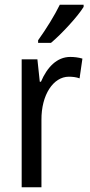

<svg xmlns="http://www.w3.org/2000/svg" viewBox="-20 -786 377 806"><path d="M331 -757V-766H231C209 -721 175 -666 140 -617V-606H194C237 -642 306 -716 331 -757ZM275 -547C219 -547 178 -504 152 -443H147L137 -537H71V0H154V-282C153 -388 204 -464 269 -464C285 -464 301 -462 314 -457L326 -540C309 -545 291 -547 275 -547Z"/></svg>

Font: Noto Sans Khmer UI Condensed
Style: Regular
Weight: 400
Width: 3
Designer: Danh Hong and the Monotype Design Team
Foundry: Monotype Imaging Inc.
Version: Version 2.002